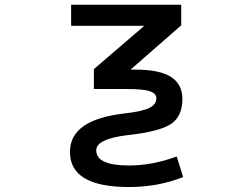

<svg xmlns="http://www.w3.org/2000/svg" viewBox="-20 -542 1040 792"><path d="M575.2 -435.5H273.4V-522.5H727.5V-437.5L518.6 -254.9H537.1Q638.7 -254.9 685.5 -224.6Q732.4 -194.3 732.4 -133.8Q732.4 -62.5 685.5 -30.8Q638.7 1 504.9 15.6Q377 31.2 377 78.1Q377 140.6 511.7 140.6Q608.4 140.6 709 103.5L735.4 188.5Q631.8 229.5 511.7 229.5Q267.6 229.5 268.6 84Q268.6 -48.8 495.1 -74.2Q570.3 -83 597.7 -97.7Q625 -112.3 625 -136.7Q625 -156.2 598.6 -165.5Q572.3 -174.8 502 -174.8H367.2V-256.8Z"/></svg>

Font: Gen Shin Gothic Monospace Medium
Style: Regular
Weight: 500
Designer: [Source Han Sans]
Ryoko NISHIZUKA  (kana & ideographs); Paul D. Hunt (Latin, Greek & Cyrillic); Wenlong ZHANG  (bopomofo
Version: Version 1.002.20150607